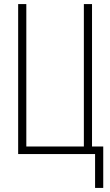

<svg xmlns="http://www.w3.org/2000/svg" viewBox="-20 -755 540 941"><path d="M446 166V0H69V-735H109V-37H391V-735H431V-37H486V166Z"/></svg>

Font: Iosevka SS18 Extralight
Style: Regular
Weight: 200
Monospace: yes
Designer: Belleve Invis
Foundry: Belleve Invis
Version: Version 25.1.1; ttfautohint (v1.8.4)